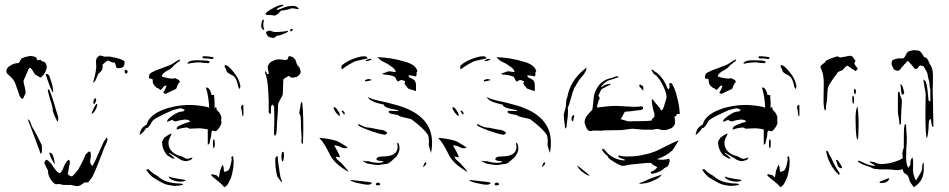

<svg xmlns="http://www.w3.org/2000/svg" viewBox="-20 -725 4034 816"><path d="M375 -373 379 -387Q389 -423 389 -443Q389 -455 388 -463V-465Q388 -480 402 -488Q403 -489 406 -489Q409 -489 414.5 -487Q420 -485 425 -484Q430 -484 437.5 -484.5Q445 -485 450 -484Q458 -482 472.5 -479Q487 -476 496 -472L508 -466Q511 -461 509 -454Q508 -445 504.5 -441.5Q501 -438 493 -436L481 -435Q478 -435 473 -440Q473 -445 471 -451Q469 -457 466 -460L462 -459Q457 -459 449.5 -463Q442 -467 438 -468Q427 -461 426 -459L416 -451V-447V-438L414 -429Q412 -425 406.5 -419Q401 -413 398 -412L385 -382Q382 -378 375 -373ZM49 -359Q43 -378 35 -388Q27 -398 15 -408Q7 -414 7 -423Q7 -434 19 -443Q38 -457 58 -457Q61 -457 65.5 -466.5Q70 -476 72 -477Q92 -485 107 -487H111Q120 -487 132 -482Q134 -481 135.5 -476Q137 -471 140 -469Q142 -469 146 -470Q150 -471 152 -471Q154 -470 156 -467Q158 -464 160 -464Q169 -464 174 -456Q176 -454 177 -450Q178 -446 178 -444L179 -440Q179 -437 177.5 -433Q176 -429 175 -425Q172 -420 167 -409Q162 -403 152 -395Q147 -398 140.5 -402Q134 -406 129 -409Q126 -412 119 -424.5Q112 -437 106 -437L100 -430Q99 -424 90.5 -406Q82 -388 80 -382Q80 -371 85 -356Q89 -338 89 -330Q88 -327 80 -310Q78 -305 75 -305Q72 -305 69 -308.5Q66 -312 64 -316ZM510 -428Q510 -419 511 -415Q513 -412 515.5 -412Q518 -412 521 -416Q522 -416 522.5 -418.5Q523 -421 522 -423Q521 -425 517.5 -427Q514 -429 510 -428ZM189 -404Q184 -411 179.5 -410.5Q175 -410 174 -410Q180 -390 190 -363.5Q200 -337 205 -332Q210 -347 189 -404ZM227 -229 217 -261Q204 -309 189 -345L183 -344Q184 -332 195 -296Q206 -263 204 -256L206 -249Q208 -242 210.5 -236.5Q213 -231 215 -226Q220 -218 224 -207Q227 -211 227.5 -218Q228 -225 227 -229ZM389 -300Q389 -295 381 -282Q376 -287 376 -287Q378 -302 384 -309Q389 -304 389 -300ZM382 -252Q373 -239 369 -242Q373 -255 381 -270Q389 -285 392 -284Q395 -281 391 -269.5Q387 -258 382 -252ZM158 -86V-107L140 -144L125 -172Q123 -175 118.5 -182.5Q114 -190 112 -198Q107 -216 98 -218L129 -136L153 -71Q159 -75 158 -86ZM168 -33Q174 -20 178 -12Q182 -4 184 0Q183 14 192 31.5Q201 49 213 56Q216 59 221 58Q226 57 229 57Q234 57 242.5 59.5Q251 62 258 61Q261 60 264 61Q267 62 270 61H278Q283 61 292.5 63.5Q302 66 307 66Q317 66 326 59.5Q335 53 339 51Q341 50 344 50Q346 50 350 50.5Q354 51 357 47Q372 29 374 24Q390 -9 425 -102Q430 -110 433.5 -120Q437 -130 437 -134L434 -141L421 -123L403 -83Q384 -37 372 -19Q369 -22 363 -34Q363 -47 366 -59V-69Q366 -81 359 -81Q355 -81 343 -67Q339 -55 328 -33.5Q317 -12 313 -5Q309 0 301 9.5Q293 19 286 25Q269 21 268 13Q270 7 271.5 -3.5Q273 -14 274 -20Q275 -22 276 -27Q277 -32 277 -35Q277 -39 275.5 -42.5Q274 -46 271 -46L263 -38Q259 -33 254 -23Q249 -13 247 -5Q245 -3 241 4Q237 11 233 11L224 6Q217 -1 208.5 -13Q200 -25 198 -29Q197 -30 189.5 -38Q182 -46 175 -46ZM193 -64Q197 -51 210 -30Q211 -28 213 -29Q210 -56 201 -72Q194 -76 189 -77Z M881 -474H882Q887 -474 888 -481Q869 -486 844 -486Q841 -485 840.5 -482Q840 -479 844 -477Q869 -477 881 -474ZM613 -396Q613 -412 624 -417Q638 -425 670 -436L701 -448Q705 -449 711.5 -453Q718 -457 721 -459Q733 -468 743 -472Q745 -471 744.5 -468Q744 -465 742 -464Q737 -462 731 -456.5Q725 -451 720 -448Q714 -438 697 -428Q668 -414 668 -400Q672 -398 683 -395.5Q694 -393 699 -392L714 -391Q719 -391 725 -393Q729 -390 734 -388Q739 -386 741.5 -383.5Q744 -381 744 -376Q737 -370 733.5 -359.5Q730 -349 728 -347Q701 -335 684 -326Q677 -328 674 -331Q682 -343 688 -361Q677 -361 676 -357Q669 -347 661 -342Q660 -345 654.5 -348.5Q649 -352 646 -352Q635 -361 631.5 -368.5Q628 -376 629 -385Q629 -387 627.5 -388.5Q626 -390 624 -390Q617 -390 613 -393ZM779 -454Q803 -460 831 -460Q839 -458 851.5 -457.5Q864 -457 866 -456Q866 -459 872 -460L870 -464Q863 -468 848 -468L820 -469Q796 -469 785 -464Q779 -460 776 -457ZM936 -438Q939 -436 941 -429Q943 -422 945 -419Q948 -415 960.5 -408.5Q973 -402 976 -399Q983 -390 986.5 -380Q990 -370 993 -355Q994 -354 995 -351.5Q996 -349 997 -346Q1004 -356 1001 -362Q997 -385 982 -406.5Q967 -428 950 -443Q948 -445 943.5 -446.5Q939 -448 935 -450Q936 -448 935 -444Q934 -440 936 -438ZM713 -216 690 -207V-209Q690 -211 693 -217Q712 -236 736 -247Q750 -252 757 -251Q765 -255 765 -259Q763 -259 757 -262Q751 -265 748 -265Q745 -265 731.5 -261.5Q718 -258 714 -257Q700 -250 690 -246Q661 -233 643 -222.5Q625 -212 622 -200Q620 -198 614.5 -189.5Q609 -181 604 -181H601Q598 -175 589.5 -165Q581 -155 573 -152Q577 -170 582 -178Q594 -192 604 -196Q608 -216 627.5 -232.5Q647 -249 677 -260Q689 -265 710 -270Q748 -279 788 -279Q802 -279 824 -276.5Q846 -274 862 -270L869 -267Q867 -315 856 -350L855 -352Q855 -353 857 -353Q863 -353 866 -350Q876 -340 879 -321Q882 -322 890 -321Q893 -291 892 -264Q893 -264 894.5 -267Q896 -270 898 -271Q901 -264 901 -258Q905 -255 908 -251Q912 -248 916.5 -239Q921 -230 921 -224L920 -212Q923 -204 918.5 -194Q914 -184 907 -176Q900 -168 897 -167L881 -170L878 -159Q879 -150 875.5 -139Q872 -128 872 -124Q871 -117 869.5 -114.5Q868 -112 863 -110V-175Q843 -179 837 -179Q833 -180 822 -179.5Q811 -179 807 -179L785 -178Q779 -184 770 -183Q767 -182 757 -181Q747 -180 731 -174V-177Q731 -187 745 -192Q767 -203 787 -207V-208Q787 -216 766 -217Q746 -215 726 -209Q713 -212 713 -216ZM1013 -231Q1014 -232 1014.5 -233.5Q1015 -235 1014 -236Q1015 -243 1014.5 -257Q1014 -271 1014 -278Q1012 -280 1012 -280Q1010 -280 1007.5 -276Q1005 -272 1004 -271Q1004 -269 1006.5 -258Q1009 -247 1009 -237Q1012 -231 1013 -231ZM679 -141Q682 -142 692.5 -149.5Q703 -157 710 -157Q709 -154 704.5 -145.5Q700 -137 698 -130.5Q696 -124 696 -118Q696 -90 721 -73Q735 -64 751 -61Q754 -60 762.5 -55Q771 -50 776 -50Q782 -50 798 -56Q796 -48 788 -44Q784 -44 779 -42Q774 -40 770 -40Q759 -41 751.5 -44.5Q744 -48 732 -56Q717 -66 699 -75L697 -73L710 -64L723 -52L719 -51Q712 -51 707 -55Q702 -59 701 -59L692 -64Q681 -75 675 -90Q669 -105 669 -120Q669 -126 673 -131Q677 -136 679 -141ZM891 -133Q893 -121 893 -113Q893 -100 889 -95Q885 -96 885 -113Q885 -125 886 -130Q887 -133 891 -133ZM880 15Q884 15 890 17.5Q896 20 900 19Q900 21 904 24Q908 27 909 30Q911 27 912.5 16.5Q914 6 915 1Q924 -22 926 -25Q931 -18 931 -4Q931 -1 932.5 1.5Q934 4 934 7Q938 4 944.5 2Q951 0 954 -6Q961 -22 965 -47L963 -55Q963 -57 965.5 -59Q968 -61 969 -62Q973 -53 973 -38Q973 -16 969 2Q965 24 958.5 37.5Q952 51 951 53Q948 61 934 71Q923 58 910 47.5Q897 37 893 34L878 21ZM604 0Q618 22 635 32L657 45Q681 59 695 61L712 64Q716 65 725 65Q736 65 758 61Q756 56 749 55Q682 55 650 23Q639 18 627.5 9Q616 0 612 -5Q606 -5 603 -6Q601 -3 604 0ZM748 47Q764 47 770 40Q762 39 735 34.5Q708 30 697 25Q698 34 714.5 40.5Q731 47 748 47Z M1151 -696Q1164 -702 1177 -705H1179Q1183 -705 1185 -700Q1170 -697 1157 -687Q1156 -686 1156 -684.5Q1156 -683 1156 -682Q1170 -686 1177 -689Q1198 -698 1212 -699Q1217 -700 1225 -700Q1234 -700 1237 -698Q1240 -697 1244 -694Q1248 -691 1250 -689L1246 -686Q1226 -690 1222 -690Q1218 -690 1217 -689Q1211 -686 1196.5 -683Q1182 -680 1175 -680Q1170 -676 1165 -670Q1160 -664 1155 -662Q1152 -659 1146 -659Q1142 -659 1138 -660Q1134 -661 1131 -661H1125L1113 -662Q1111 -662 1109.5 -664Q1108 -666 1110 -669Q1117 -677 1128 -683.5Q1139 -690 1151 -696ZM1097 -600Q1097 -598 1099.5 -598Q1102 -598 1103 -600Q1099 -608 1099 -620Q1099 -627 1101 -637Q1102 -640 1100 -641.5Q1098 -643 1095 -639Q1092 -634 1090 -617Q1090 -615 1091 -609Q1092 -603 1097 -600ZM1218 -592Q1223 -595 1225 -600Q1225 -602 1220 -602Q1213 -602 1213 -594Q1213 -592 1218 -592ZM1111 -583Q1113 -580 1116.5 -574.5Q1120 -569 1123 -568Q1135 -564 1141 -564Q1150 -564 1155 -573Q1162 -573 1166 -574Q1168 -575 1175 -577Q1182 -579 1184 -581Q1203 -586 1205 -595Q1186 -589 1147 -589Q1144 -590 1138.5 -591Q1133 -592 1129 -595Q1127 -595 1121.5 -594Q1116 -593 1114 -591Q1113 -591 1112.5 -590Q1112 -589 1111 -588ZM1108 -423Q1111 -420 1112.5 -416Q1114 -412 1117 -409Q1126 -412 1121 -417Q1121 -424 1118 -437V-439Q1118 -449 1129 -460Q1140 -467 1148.5 -470Q1157 -473 1167 -473Q1172 -473 1184 -471L1192 -470Q1198 -470 1202 -473Q1204 -476 1204.5 -479.5Q1205 -483 1206 -485Q1208 -486 1211 -486Q1214 -486 1220 -484Q1228 -481 1234 -473Q1237 -468 1239 -460.5Q1241 -453 1243 -450Q1245 -446 1253 -438Q1258 -423 1258 -420Q1258 -409 1241 -398Q1237 -398 1232.5 -396.5Q1228 -395 1222 -395Q1214 -395 1210 -402Q1206 -402 1196.5 -396.5Q1187 -391 1184 -387L1182 -326Q1181 -318 1172 -304Q1163 -288 1162 -283L1161 -253Q1159 -231 1159 -222Q1157 -212 1157 -193L1156 -173Q1156 -167 1154 -157L1149 -147Q1144 -153 1144.5 -162Q1145 -171 1145 -173V-183Q1146 -194 1146 -214L1145 -270Q1144 -274 1141.5 -277Q1139 -280 1138 -281Q1133 -276 1132 -272L1131 -241Q1122 -241 1122 -252V-297L1120 -339Q1117 -392 1106 -417Q1106 -419 1108 -423ZM1259 -197 1260 -170Q1262 -150 1262 -141L1261 -124Q1261 -113 1267 -114Q1269 -144 1269 -179Q1269 -270 1263 -294Q1262 -292 1259.5 -287.5Q1257 -283 1257 -276Q1257 -271 1254.5 -260Q1252 -249 1252 -243Q1258 -235 1258.5 -218.5Q1259 -202 1259 -197ZM1185 -79Q1187 -71 1187 -65Q1187 -56 1185 -47.5Q1183 -39 1181 -37Q1176 -46 1176 -59Q1176 -69 1179 -79Q1182 -80 1185 -79ZM1160 -62Q1160 -48 1164 -22Q1166 -13 1168 5Q1169 13 1170.5 19.5Q1172 26 1173 32Q1174 35 1176.5 40.5Q1179 46 1179 49Q1175 49 1168 38.5Q1161 28 1158 24Q1149 -13 1150 -47Q1150 -55 1153.5 -58.5Q1157 -62 1160 -62Z M1431 -441Q1431 -434 1433 -430Q1456 -448 1486 -463Q1496 -467 1521 -472L1543 -477L1538 -484Q1530 -487 1516 -485Q1477 -477 1447 -458Q1439 -453 1432 -446Q1431 -445 1431 -441ZM1704 -462Q1725 -456 1738 -446Q1751 -436 1753 -424L1754 -419L1750 -420L1751 -413Q1751 -406 1748 -400Q1730 -405 1715 -405Q1716 -402 1718.5 -398.5Q1721 -395 1722 -395Q1733 -391 1741 -384Q1748 -378 1748 -359.5Q1748 -341 1748 -338L1719 -347Q1713 -349 1710.5 -354Q1708 -359 1704 -360L1705 -362Q1705 -363 1701.5 -366.5Q1698 -370 1699 -372Q1702 -374 1702 -377Q1702 -381 1694 -383Q1688 -385 1686 -385Q1682 -385 1678 -382Q1674 -379 1671 -378Q1666 -383 1663 -389.5Q1660 -396 1659 -398Q1638 -408 1612 -408L1604 -412L1619 -417Q1629 -422 1637 -422Q1641 -422 1647 -420.5Q1653 -419 1657 -419Q1662 -419 1662 -422Q1662 -423 1659 -427Q1656 -431 1655 -433Q1650 -438 1640 -444.5Q1630 -451 1625 -455Q1621 -456 1612.5 -461Q1604 -466 1599 -468Q1596 -471 1591.5 -475Q1587 -479 1584 -482Q1641 -481 1704 -462ZM1541 -466Q1547 -466 1553 -469Q1559 -469 1559 -474L1554 -475Q1548 -475 1541.5 -472Q1535 -469 1533 -468Q1533 -467 1535.5 -466Q1538 -465 1541 -466ZM1561 -385Q1553 -389 1547 -389Q1540 -389 1536 -386Q1532 -385 1531.5 -384.5Q1531 -384 1532 -379Q1542 -379 1561 -385ZM1567 -303Q1586 -297 1613 -292Q1624 -289 1639 -285.5Q1654 -282 1674 -276Q1814 -233 1816 -124Q1817 -101 1812 -75Q1811 -77 1809.5 -83Q1808 -89 1807 -90Q1806 -95 1804 -101.5Q1802 -108 1802 -112Q1802 -117 1803 -119V-128Q1803 -134 1801.5 -142Q1800 -150 1798 -153Q1781 -179 1730 -217Q1726 -220 1717 -221.5Q1708 -223 1705 -224Q1702 -225 1690 -227.5Q1678 -230 1671 -236Q1668 -237 1650 -240Q1632 -243 1632 -249V-250Q1632 -254 1636 -254H1641L1670 -253L1674 -256L1637 -264Q1628 -266 1619.5 -270.5Q1611 -275 1612 -280Q1605 -282 1588 -286Q1571 -290 1559.5 -296.5Q1548 -303 1543 -313Q1551 -308 1567 -303ZM1423 -231Q1424 -231 1424 -235Q1424 -245 1420 -249Q1411 -263 1409 -265Q1403 -271 1397 -268Q1403 -247 1423 -231ZM1435 -255Q1439 -255 1444 -247Q1447 -244 1443 -238Q1441 -239 1437 -244.5Q1433 -250 1432 -254ZM1504 -191Q1520 -181 1555.5 -168.5Q1591 -156 1615 -152Q1625 -156 1625 -160Q1625 -164 1618 -167Q1606 -174 1593 -174L1554 -182Q1541 -182 1530 -186Q1519 -190 1502 -199ZM1448 -95Q1456 -95 1457 -99L1443 -108Q1420 -123 1408 -127Q1373 -137 1337 -139Q1349 -127 1359.5 -109.5Q1370 -92 1378 -76L1383 -66Q1402 -28 1462 6Q1460 1 1450.5 -9.5Q1441 -20 1439 -23Q1431 -33 1412 -48L1406 -60L1423 -56Q1424 -57 1424 -59Q1424 -65 1414 -82Q1410 -90 1406.5 -96Q1403 -102 1400 -107Q1410 -107 1416.5 -105Q1423 -103 1432 -98Q1439 -95 1448 -95ZM1545 -40Q1568 -33 1588 -33Q1606 -33 1610 -39Q1610 -40 1598 -41Q1586 -42 1583 -44Q1580 -46 1580 -49Q1580 -53 1586 -56.5Q1592 -60 1606 -60Q1669 -60 1670 -100Q1670 -105 1668 -115Q1670 -121 1674 -115Q1678 -103 1678 -94Q1678 -79 1665 -60Q1658 -53 1646 -42.5Q1634 -32 1629 -30Q1622 -28 1611.5 -27Q1601 -26 1593 -24H1583Q1574 -24 1561 -26.5Q1548 -29 1541 -30Q1538 -32 1529.5 -36Q1521 -40 1523 -42Q1534 -39 1545 -40ZM1792 -31Q1792 -35 1789 -35Q1786 -35 1783 -29.5Q1780 -24 1778 -14Q1792 -25 1792 -31ZM1542 60Q1533 60 1515 56Q1490 52 1478 46Q1473 45 1471 43Q1469 41 1473 40L1517 45L1535 47Q1547 47 1561 52Q1558 60 1542 60ZM1579 62Q1578 61 1577.5 58.5Q1577 56 1578 55Q1582 51 1586 51Q1591 51 1594 54Q1595 55 1595.5 57.5Q1596 60 1595 61Q1583 64 1579 62Z M1936 -441Q1936 -434 1938 -430Q1961 -448 1991 -463Q2001 -467 2026 -472L2048 -477L2043 -484Q2035 -487 2021 -485Q1982 -477 1952 -458Q1944 -453 1937 -446Q1936 -445 1936 -441ZM2209 -462Q2230 -456 2243 -446Q2256 -436 2258 -424L2259 -419L2255 -420L2256 -413Q2256 -406 2253 -400Q2235 -405 2220 -405Q2221 -402 2223.5 -398.5Q2226 -395 2227 -395Q2238 -391 2246 -384Q2253 -378 2253 -359.5Q2253 -341 2253 -338L2224 -347Q2218 -349 2215.5 -354Q2213 -359 2209 -360L2210 -362Q2210 -363 2206.5 -366.5Q2203 -370 2204 -372Q2207 -374 2207 -377Q2207 -381 2199 -383Q2193 -385 2191 -385Q2187 -385 2183 -382Q2179 -379 2176 -378Q2171 -383 2168 -389.5Q2165 -396 2164 -398Q2143 -408 2117 -408L2109 -412L2124 -417Q2134 -422 2142 -422Q2146 -422 2152 -420.5Q2158 -419 2162 -419Q2167 -419 2167 -422Q2167 -423 2164 -427Q2161 -431 2160 -433Q2155 -438 2145 -444.5Q2135 -451 2130 -455Q2126 -456 2117.5 -461Q2109 -466 2104 -468Q2101 -471 2096.5 -475Q2092 -479 2089 -482Q2146 -481 2209 -462ZM2046 -466Q2052 -466 2058 -469Q2064 -469 2064 -474L2059 -475Q2053 -475 2046.5 -472Q2040 -469 2038 -468Q2038 -467 2040.5 -466Q2043 -465 2046 -466ZM2066 -385Q2058 -389 2052 -389Q2045 -389 2041 -386Q2037 -385 2036.5 -384.5Q2036 -384 2037 -379Q2047 -379 2066 -385ZM2072 -303Q2091 -297 2118 -292Q2129 -289 2144 -285.5Q2159 -282 2179 -276Q2319 -233 2321 -124Q2322 -101 2317 -75Q2316 -77 2314.5 -83Q2313 -89 2312 -90Q2311 -95 2309 -101.5Q2307 -108 2307 -112Q2307 -117 2308 -119V-128Q2308 -134 2306.5 -142Q2305 -150 2303 -153Q2286 -179 2235 -217Q2231 -220 2222 -221.5Q2213 -223 2210 -224Q2207 -225 2195 -227.5Q2183 -230 2176 -236Q2173 -237 2155 -240Q2137 -243 2137 -249V-250Q2137 -254 2141 -254H2146L2175 -253L2179 -256L2142 -264Q2133 -266 2124.5 -270.5Q2116 -275 2117 -280Q2110 -282 2093 -286Q2076 -290 2064.5 -296.5Q2053 -303 2048 -313Q2056 -308 2072 -303ZM1928 -231Q1929 -231 1929 -235Q1929 -245 1925 -249Q1916 -263 1914 -265Q1908 -271 1902 -268Q1908 -247 1928 -231ZM1940 -255Q1944 -255 1949 -247Q1952 -244 1948 -238Q1946 -239 1942 -244.5Q1938 -250 1937 -254ZM2009 -191Q2025 -181 2060.5 -168.5Q2096 -156 2120 -152Q2130 -156 2130 -160Q2130 -164 2123 -167Q2111 -174 2098 -174L2059 -182Q2046 -182 2035 -186Q2024 -190 2007 -199ZM1953 -95Q1961 -95 1962 -99L1948 -108Q1925 -123 1913 -127Q1878 -137 1842 -139Q1854 -127 1864.5 -109.5Q1875 -92 1883 -76L1888 -66Q1907 -28 1967 6Q1965 1 1955.5 -9.5Q1946 -20 1944 -23Q1936 -33 1917 -48L1911 -60L1928 -56Q1929 -57 1929 -59Q1929 -65 1919 -82Q1915 -90 1911.5 -96Q1908 -102 1905 -107Q1915 -107 1921.5 -105Q1928 -103 1937 -98Q1944 -95 1953 -95ZM2050 -40Q2073 -33 2093 -33Q2111 -33 2115 -39Q2115 -40 2103 -41Q2091 -42 2088 -44Q2085 -46 2085 -49Q2085 -53 2091 -56.5Q2097 -60 2111 -60Q2174 -60 2175 -100Q2175 -105 2173 -115Q2175 -121 2179 -115Q2183 -103 2183 -94Q2183 -79 2170 -60Q2163 -53 2151 -42.5Q2139 -32 2134 -30Q2127 -28 2116.5 -27Q2106 -26 2098 -24H2088Q2079 -24 2066 -26.5Q2053 -29 2046 -30Q2043 -32 2034.5 -36Q2026 -40 2028 -42Q2039 -39 2050 -40ZM2297 -31Q2297 -35 2294 -35Q2291 -35 2288 -29.5Q2285 -24 2283 -14Q2297 -25 2297 -31ZM2047 60Q2038 60 2020 56Q1995 52 1983 46Q1978 45 1976 43Q1974 41 1978 40L2022 45L2040 47Q2052 47 2066 52Q2063 60 2047 60ZM2084 62Q2083 61 2082.5 58.5Q2082 56 2083 55Q2087 51 2091 51Q2096 51 2099 54Q2100 55 2100.5 57.5Q2101 60 2100 61Q2088 64 2084 62Z M2394 -251Q2394 -239 2393 -230Q2392 -221 2391 -215Q2388 -199 2388 -185L2382 -178Q2376 -226 2376 -237Q2376 -241 2382 -260Q2386 -273 2386 -289Q2386 -291 2387 -299Q2388 -307 2391 -312Q2403 -381 2463 -430L2473 -438Q2473 -429 2465.5 -416Q2458 -403 2450 -396Q2444 -390 2432 -370Q2428 -361 2421 -352Q2414 -336 2407 -309Q2400 -282 2393 -266Q2394 -261 2394 -251ZM2713 -262Q2706 -257 2698 -257Q2694 -257 2687 -255.5Q2680 -254 2678 -255Q2672 -253 2658 -252Q2644 -251 2636 -250Q2633 -247 2627 -234.5Q2621 -222 2617 -219Q2620 -218 2634.5 -213.5Q2649 -209 2658 -209Q2665 -210 2694 -210Q2734 -210 2750 -213V-214Q2750 -220 2755.5 -223.5Q2761 -227 2761 -228V-243Q2759 -246 2754.5 -266.5Q2750 -287 2750 -297Q2750 -303 2752 -303Q2755 -303 2759 -296Q2763 -290 2775 -277Q2787 -264 2789 -256Q2795 -256 2799 -265.5Q2803 -275 2806.5 -288.5Q2810 -302 2813 -310Q2813 -332 2795 -367Q2777 -402 2758 -411Q2758 -414 2753 -420Q2748 -426 2748 -429Q2752 -429 2756.5 -426.5Q2761 -424 2762 -421Q2769 -420 2783.5 -404.5Q2798 -389 2802 -380Q2811 -367 2815 -353L2820 -345Q2824 -347 2825.5 -353Q2827 -359 2825 -363V-364Q2824 -365 2824 -367Q2824 -372 2830 -372Q2835 -372 2837 -367Q2844 -355 2848 -344Q2855 -326 2857 -314Q2868 -275 2869 -240L2858 -241L2852 -231Q2843 -230 2848 -223V-218Q2848 -209 2849 -203Q2849 -193 2835 -181Q2815 -172 2802 -172Q2792 -172 2780 -176Q2778 -177 2774 -177Q2769 -177 2764.5 -176Q2760 -175 2757 -174H2714L2667 -178L2620 -172L2552 -171H2546Q2541 -169 2532 -169.5Q2523 -170 2520 -170H2500Q2494 -168 2491 -168Q2479 -168 2473.5 -179Q2468 -190 2464 -206Q2466 -220 2472 -229.5Q2478 -239 2491 -252L2497 -258Q2499 -267 2501 -287Q2503 -316 2507 -328Q2517 -357 2535 -373Q2553 -389 2581 -394Q2583 -395 2591 -398Q2599 -401 2602 -401Q2604 -401 2606.5 -399.5Q2609 -398 2611 -398Q2600 -393 2563 -382Q2555 -378 2549 -372Q2549 -372 2536 -359Q2535 -358 2535 -356.5Q2535 -355 2536 -354Q2544 -361 2551 -364Q2557 -367 2563 -367Q2573 -370 2576 -367Q2575 -365 2561 -359Q2545 -351 2537 -346Q2535 -344 2533 -340Q2531 -336 2529 -331Q2528 -327 2523 -319Q2524 -317 2525.5 -314.5Q2527 -312 2529 -308Q2523 -297 2518 -277Q2518 -271 2517 -268Q2569 -275 2601 -275Q2610 -275 2636 -273Q2666 -271 2684 -271L2708 -273Q2713 -273 2713 -262ZM2714 -339V-349Q2714 -357 2712.5 -359Q2711 -361 2706 -362Q2702 -366 2700 -366Q2697 -366 2697 -358ZM2411 -212Q2409 -214 2409 -217.5Q2409 -221 2409 -224Q2410 -231 2416 -235Q2418 -238 2421 -233Q2416 -218 2416 -210Q2414 -208 2411 -212ZM2566 -54Q2564 -61 2556.5 -67Q2549 -73 2546 -77Q2539 -85 2539 -90Q2539 -93 2542 -93Q2546 -93 2557 -80Q2567 -66 2587.5 -55.5Q2608 -45 2632 -43Q2636 -43 2636 -45Q2636 -47 2632 -48Q2610 -54 2608 -60Q2607 -66 2613 -64Q2624 -60 2638.5 -60Q2653 -60 2656 -60L2676 -61Q2701 -63 2740 -73Q2766 -81 2783 -90Q2841 -120 2865 -129Q2860 -122 2852 -108Q2844 -94 2837 -85Q2805 -58 2772 -49Q2780 -46 2792 -46Q2802 -46 2814 -48Q2818 -50 2821 -50Q2826 -50 2826 -43Q2826 -38 2825 -35L2819 -19Q2815 -16 2810.5 -14Q2806 -12 2803 -10Q2790 5 2759 12Q2757 13 2752 13Q2742 13 2747 4Q2752 5 2762.5 -3Q2773 -11 2773 -15Q2750 -26 2747 -33L2724 -32Q2708 -30 2700 -30Q2682 -27 2671 -27Q2666 -27 2659 -25.5Q2652 -24 2649 -24Q2633 -20 2626 -20Q2618 -20 2594.5 -34Q2571 -48 2566 -54ZM2445 -13Q2434 -21 2432 -22Q2440 -5 2459.5 9Q2479 23 2487 21ZM2717 46Q2698 52 2696 56Q2723 57 2755 43.5Q2787 30 2792 17Q2740 34 2717 46Z M3244 -474H3245Q3250 -474 3251 -481Q3232 -486 3207 -486Q3204 -485 3203.5 -482Q3203 -479 3207 -477Q3232 -477 3244 -474ZM2976 -396Q2976 -412 2987 -417Q3001 -425 3033 -436L3064 -448Q3068 -449 3074.5 -453Q3081 -457 3084 -459Q3096 -468 3106 -472Q3108 -471 3107.5 -468Q3107 -465 3105 -464Q3100 -462 3094 -456.5Q3088 -451 3083 -448Q3077 -438 3060 -428Q3031 -414 3031 -400Q3035 -398 3046 -395.5Q3057 -393 3062 -392L3077 -391Q3082 -391 3088 -393Q3092 -390 3097 -388Q3102 -386 3104.5 -383.5Q3107 -381 3107 -376Q3100 -370 3096.5 -359.5Q3093 -349 3091 -347Q3064 -335 3047 -326Q3040 -328 3037 -331Q3045 -343 3051 -361Q3040 -361 3039 -357Q3032 -347 3024 -342Q3023 -345 3017.5 -348.5Q3012 -352 3009 -352Q2998 -361 2994.5 -368.5Q2991 -376 2992 -385Q2992 -387 2990.5 -388.5Q2989 -390 2987 -390Q2980 -390 2976 -393ZM3142 -454Q3166 -460 3194 -460Q3202 -458 3214.5 -457.5Q3227 -457 3229 -456Q3229 -459 3235 -460L3233 -464Q3226 -468 3211 -468L3183 -469Q3159 -469 3148 -464Q3142 -460 3139 -457ZM3299 -438Q3302 -436 3304 -429Q3306 -422 3308 -419Q3311 -415 3323.5 -408.5Q3336 -402 3339 -399Q3346 -390 3349.5 -380Q3353 -370 3356 -355Q3357 -354 3358 -351.5Q3359 -349 3360 -346Q3367 -356 3364 -362Q3360 -385 3345 -406.5Q3330 -428 3313 -443Q3311 -445 3306.5 -446.5Q3302 -448 3298 -450Q3299 -448 3298 -444Q3297 -440 3299 -438ZM3076 -216 3053 -207V-209Q3053 -211 3056 -217Q3075 -236 3099 -247Q3113 -252 3120 -251Q3128 -255 3128 -259Q3126 -259 3120 -262Q3114 -265 3111 -265Q3108 -265 3094.5 -261.5Q3081 -258 3077 -257Q3063 -250 3053 -246Q3024 -233 3006 -222.5Q2988 -212 2985 -200Q2983 -198 2977.5 -189.5Q2972 -181 2967 -181H2964Q2961 -175 2952.5 -165Q2944 -155 2936 -152Q2940 -170 2945 -178Q2957 -192 2967 -196Q2971 -216 2990.5 -232.5Q3010 -249 3040 -260Q3052 -265 3073 -270Q3111 -279 3151 -279Q3165 -279 3187 -276.5Q3209 -274 3225 -270L3232 -267Q3230 -315 3219 -350L3218 -352Q3218 -353 3220 -353Q3226 -353 3229 -350Q3239 -340 3242 -321Q3245 -322 3253 -321Q3256 -291 3255 -264Q3256 -264 3257.5 -267Q3259 -270 3261 -271Q3264 -264 3264 -258Q3268 -255 3271 -251Q3275 -248 3279.5 -239Q3284 -230 3284 -224L3283 -212Q3286 -204 3281.5 -194Q3277 -184 3270 -176Q3263 -168 3260 -167L3244 -170L3241 -159Q3242 -150 3238.5 -139Q3235 -128 3235 -124Q3234 -117 3232.5 -114.5Q3231 -112 3226 -110V-175Q3206 -179 3200 -179Q3196 -180 3185 -179.5Q3174 -179 3170 -179L3148 -178Q3142 -184 3133 -183Q3130 -182 3120 -181Q3110 -180 3094 -174V-177Q3094 -187 3108 -192Q3130 -203 3150 -207V-208Q3150 -216 3129 -217Q3109 -215 3089 -209Q3076 -212 3076 -216ZM3376 -231Q3377 -232 3377.5 -233.5Q3378 -235 3377 -236Q3378 -243 3377.5 -257Q3377 -271 3377 -278Q3375 -280 3375 -280Q3373 -280 3370.5 -276Q3368 -272 3367 -271Q3367 -269 3369.5 -258Q3372 -247 3372 -237Q3375 -231 3376 -231ZM3042 -141Q3045 -142 3055.5 -149.5Q3066 -157 3073 -157Q3072 -154 3067.5 -145.5Q3063 -137 3061 -130.5Q3059 -124 3059 -118Q3059 -90 3084 -73Q3098 -64 3114 -61Q3117 -60 3125.5 -55Q3134 -50 3139 -50Q3145 -50 3161 -56Q3159 -48 3151 -44Q3147 -44 3142 -42Q3137 -40 3133 -40Q3122 -41 3114.5 -44.5Q3107 -48 3095 -56Q3080 -66 3062 -75L3060 -73L3073 -64L3086 -52L3082 -51Q3075 -51 3070 -55Q3065 -59 3064 -59L3055 -64Q3044 -75 3038 -90Q3032 -105 3032 -120Q3032 -126 3036 -131Q3040 -136 3042 -141ZM3254 -133Q3256 -121 3256 -113Q3256 -100 3252 -95Q3248 -96 3248 -113Q3248 -125 3249 -130Q3250 -133 3254 -133ZM3243 15Q3247 15 3253 17.5Q3259 20 3263 19Q3263 21 3267 24Q3271 27 3272 30Q3274 27 3275.5 16.5Q3277 6 3278 1Q3287 -22 3289 -25Q3294 -18 3294 -4Q3294 -1 3295.5 1.5Q3297 4 3297 7Q3301 4 3307.5 2Q3314 0 3317 -6Q3324 -22 3328 -47L3326 -55Q3326 -57 3328.5 -59Q3331 -61 3332 -62Q3336 -53 3336 -38Q3336 -16 3332 2Q3328 24 3321.5 37.5Q3315 51 3314 53Q3311 61 3297 71Q3286 58 3273 47.5Q3260 37 3256 34L3241 21ZM2967 0Q2981 22 2998 32L3020 45Q3044 59 3058 61L3075 64Q3079 65 3088 65Q3099 65 3121 61Q3119 56 3112 55Q3045 55 3013 23Q3002 18 2990.5 9Q2979 0 2975 -5Q2969 -5 2966 -6Q2964 -3 2967 0ZM3111 47Q3127 47 3133 40Q3125 39 3098 34.5Q3071 30 3060 25Q3061 34 3077.5 40.5Q3094 47 3111 47Z M3807 -477Q3817 -475 3821.5 -479Q3826 -483 3830 -492Q3836 -506 3845 -508L3864 -512L3883 -510Q3890 -509 3898 -498Q3906 -487 3907 -482Q3917 -481 3921.5 -474Q3926 -467 3928.5 -460Q3931 -453 3932 -451Q3936 -447 3936 -447Q3945 -428 3945 -405V-397Q3945 -362 3944 -346L3947 -186Q3941 -184 3939 -200Q3937 -216 3936 -219Q3927 -219 3927 -197Q3927 -182 3924.5 -162Q3922 -142 3919 -138Q3913 -152 3913 -244L3914 -328Q3909 -352 3904 -388Q3907 -385 3910.5 -382.5Q3914 -380 3914 -379Q3920 -366 3924 -323L3926 -300Q3928 -293 3934 -295V-345Q3930 -354 3930 -373Q3930 -377 3927 -386.5Q3924 -396 3923 -403Q3923 -413 3916 -424.5Q3909 -436 3906 -442Q3903 -445 3890 -447Q3886 -444 3883.5 -440Q3881 -436 3878.5 -434Q3876 -432 3868 -432Q3856 -449 3839 -466Q3836 -466 3831.5 -459.5Q3827 -453 3824 -453Q3823 -449 3818.5 -445Q3814 -441 3811 -438Q3808 -426 3793 -424L3780 -429L3777 -434Q3769 -448 3769 -456Q3769 -461 3772 -467Q3774 -471 3786.5 -474.5Q3799 -478 3807 -477ZM3617 -423Q3615 -423 3611 -426.5Q3607 -430 3604 -431Q3599 -433 3591.5 -439.5Q3584 -446 3579 -446Q3575 -443 3570 -437.5Q3565 -432 3562 -428Q3557 -425 3551 -423Q3545 -421 3540 -418Q3538 -412 3530 -402.5Q3522 -393 3520 -389Q3518 -386 3510 -374Q3502 -362 3499 -354Q3497 -343 3496 -327Q3495 -311 3495 -300L3491 -278Q3491 -255 3487 -255Q3486 -256 3484 -260.5Q3482 -265 3482 -270Q3480 -284 3480 -292Q3481 -327 3481 -376Q3480 -406 3474 -421.5Q3468 -437 3467 -439V-441Q3467 -446 3475 -451.5Q3483 -457 3485 -459Q3487 -461 3488.5 -464Q3490 -467 3494 -469L3515 -478L3536 -485H3538Q3541 -485 3545 -483Q3549 -481 3552 -481Q3557 -481 3562 -482.5Q3567 -484 3572 -484Q3576 -485 3582.5 -486.5Q3589 -488 3593 -488Q3600 -488 3605 -482L3608 -478L3615 -468L3616 -466Q3616 -465 3613.5 -461.5Q3611 -458 3611 -456Q3611 -452 3617.5 -444Q3624 -436 3626 -433ZM3815 -359Q3817 -356 3818.5 -348.5Q3820 -341 3822 -336L3823 -331Q3823 -323 3813 -323Q3809 -337 3809 -347Q3809 -352 3808 -357Q3807 -362 3807 -367L3809 -368ZM3618 -338 3616 -325 3611 -327Q3609 -335 3609 -338Q3609 -340 3611 -348Q3618 -344 3618 -338ZM3796 -323Q3796 -333 3799.5 -335Q3803 -337 3804 -329Q3805 -321 3808.5 -312.5Q3812 -304 3813 -299Q3813 -286 3811 -260L3810 -239L3809 -198Q3809 -197 3806.5 -196Q3804 -195 3803 -196Q3802 -212 3799 -227.5Q3796 -243 3796 -250ZM3603 -319Q3604 -318 3605.5 -317Q3607 -316 3608 -316Q3610 -311 3610 -301Q3610 -290 3606 -281Q3601 -290 3603 -319ZM3625 -131Q3629 -141 3629 -195Q3629 -247 3624 -273Q3616 -259 3616 -221L3617 -183Q3617 -171 3619 -152Q3621 -133 3625 -131ZM3629 -42Q3632 -41 3636 -39.5Q3640 -38 3643 -37Q3668 -23 3695 -20Q3697 -20 3698 -23Q3696 -25 3690 -27.5Q3684 -30 3680 -32.5Q3676 -35 3677 -39Q3680 -38 3688.5 -37Q3697 -36 3706 -31Q3715 -28 3727 -28Q3750 -28 3777.5 -36Q3805 -44 3817 -53Q3815 -65 3815 -70Q3815 -83 3821 -96Q3821 -177 3823 -185L3826 -199L3831 -194Q3831 -178 3834 -142Q3834 -111 3832 -98L3831 -58Q3831 -23 3841 -11Q3842 -16 3845.5 -19.5Q3849 -23 3849 -26V-29Q3849 -39 3851 -45Q3852 -47 3854 -51Q3856 -55 3858 -56Q3861 -47 3861 -28L3860 -4L3862 14Q3867 33 3873 42Q3876 36 3886.5 20Q3897 4 3899 -7V-11Q3899 -28 3904 -34Q3906 -32 3906 -28Q3906 -24 3906 -22V-8Q3906 14 3900 29L3895 39Q3892 46 3886 52Q3878 61 3864 71L3849 50Q3847 47 3844 36.5Q3841 26 3838 22Q3837 19 3830 15Q3823 11 3821 8L3815 -7Q3807 -2 3793 -2Q3785 -2 3771 -4Q3749 -6 3740 -5H3720Q3717 -5 3693 -8Q3681 -15 3655 -23Q3648 -25 3637 -31Q3626 -37 3626 -40Q3626 -42 3629 -42ZM3546 19Q3550 12 3547 8Q3536 -7 3529 -21Q3522 -35 3517 -44Q3516 -50 3509 -60.5Q3502 -71 3502 -74Q3501 -79 3498 -82Q3495 -85 3491 -84Q3495 -56 3509.5 -28.5Q3524 -1 3546 19ZM3559 -15Q3558 -10 3554 -10Q3551 -10 3547 -13Q3543 -16 3541 -20Q3540 -23 3537.5 -30Q3535 -37 3533 -45Q3537 -47 3540.5 -43.5Q3544 -40 3549 -31.5Q3554 -23 3559 -15ZM3723 53H3725Q3733 53 3745 50Q3746 49 3751.5 45.5Q3757 42 3758 37Q3761 36 3757 32Q3749 35 3740.5 38.5Q3732 42 3722 46Q3713 50 3723 53Z"/></svg>

Font: BM Euljiro oraeorae
Style: Regular
Weight: 400
Designer: Bongjin Kim; Bomjun Kim; Myungsoo Han; Hyesun Chae; Mikyoung Jeong; Wujin Sim; Minjae Kang; Suwha Jang;
Foundry: Sandoll Inc.
Version: Version 1.000;hotconv 1.0.109;makeexe 2.5.65596